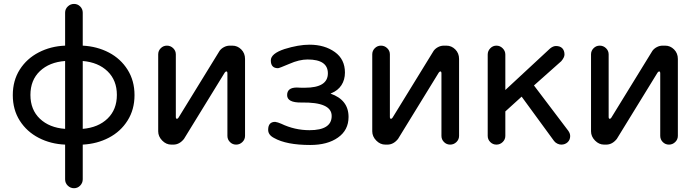

<svg xmlns="http://www.w3.org/2000/svg" viewBox="-20 -739 3583 989"><path d="M315.4 184.6V5.9Q241.2 2.9 179.7 -28.8Q118.2 -60.5 82 -117.2Q45.9 -173.8 45.9 -249Q45.9 -324.2 82 -380.9Q118.2 -437.5 179.7 -469.2Q241.2 -501 315.4 -503.9V-673.8Q315.4 -692.4 329.1 -705.6Q342.8 -718.8 361.3 -718.8Q379.9 -718.8 393.1 -705.6Q406.2 -692.4 406.2 -673.8V-503.9Q480.5 -500 541 -468.3Q601.6 -436.5 637.2 -379.9Q672.9 -323.2 672.9 -249Q672.9 -174.8 637.2 -118.2Q601.6 -61.5 541 -29.8Q480.5 2 406.2 5.9V184.6Q406.2 203.1 393.1 216.8Q379.9 230.5 361.3 230.5Q342.8 230.5 329.1 217.3Q315.4 204.1 315.4 184.6ZM315.4 -75.2V-424.8Q234.4 -418.9 185.5 -372.6Q136.7 -326.2 136.7 -250Q136.7 -173.8 185.5 -127.4Q234.4 -81.1 315.4 -75.2ZM582 -250Q582 -325.2 534.2 -371.6Q486.3 -418 406.2 -424.8V-75.2Q486.3 -82 534.2 -128.4Q582 -174.8 582 -250Z M794.9 -62.5V-459Q794.9 -477.5 808.1 -490.7Q821.3 -503.9 839.8 -503.9Q858.4 -503.9 872.1 -490.7Q885.7 -477.5 885.7 -459V-136.7Q885.7 -127 891.6 -127Q895.5 -127 899.4 -132.8L1111.3 -477.5Q1120.1 -489.3 1134.3 -496.6Q1148.4 -503.9 1164.1 -503.9H1176.8Q1203.1 -503.9 1222.7 -484.4Q1242.2 -464.8 1242.2 -435.5V-39.1Q1242.2 -20.5 1228.5 -7.3Q1214.8 5.9 1196.3 5.9Q1177.7 5.9 1164.6 -7.3Q1151.4 -20.5 1151.4 -39.1V-361.3Q1151.4 -371.1 1145.5 -371.1Q1142.6 -371.1 1137.7 -365.2L927.7 -23.4Q904.3 5.9 873 5.9H862.3Q835.9 5.9 815.4 -15.1Q794.9 -36.1 794.9 -62.5Z M1391.6 -28.3Q1361.3 -43.9 1361.3 -70.3Q1361.3 -111.3 1397.5 -111.3Q1411.1 -109.4 1428.7 -101.6Q1498 -68.4 1574.2 -68.4Q1688.5 -68.4 1688.5 -141.6Q1688.5 -213.9 1532.2 -210.9Q1459 -210 1459 -249Q1459 -288.1 1508.8 -288.1L1532.2 -287.1H1550.8Q1668.9 -287.1 1668.9 -361.3Q1668.9 -432.6 1564.5 -432.6Q1521.5 -432.6 1470.7 -410.2Q1418 -387.7 1412.1 -387.7Q1375 -387.7 1375 -427.7Q1375 -462.9 1445.3 -486.3Q1517.6 -508.8 1574.2 -508.8Q1652.3 -508.8 1705.1 -470.7Q1756.8 -433.6 1756.8 -365.2Q1756.8 -328.1 1738.8 -300.3Q1720.7 -272.5 1686.5 -258.8L1682.6 -256.8Q1775.4 -224.6 1775.4 -136.7Q1775.4 -68.4 1720.7 -30.3Q1667 7.8 1578.1 7.8Q1455.1 7.8 1391.6 -28.3Z M1897.5 -62.5V-459Q1897.5 -477.5 1910.6 -490.7Q1923.8 -503.9 1942.4 -503.9Q1960.9 -503.9 1974.6 -490.7Q1988.3 -477.5 1988.3 -459V-136.7Q1988.3 -127 1994.1 -127Q1998 -127 2002 -132.8L2213.9 -477.5Q2222.7 -489.3 2236.8 -496.6Q2251 -503.9 2266.6 -503.9H2279.3Q2305.7 -503.9 2325.2 -484.4Q2344.7 -464.8 2344.7 -435.5V-39.1Q2344.7 -20.5 2331.1 -7.3Q2317.4 5.9 2298.8 5.9Q2280.3 5.9 2267.1 -7.3Q2253.9 -20.5 2253.9 -39.1V-361.3Q2253.9 -371.1 2248 -371.1Q2245.1 -371.1 2240.2 -365.2L2030.3 -23.4Q2006.8 5.9 1975.6 5.9H1964.8Q1938.5 5.9 1918 -15.1Q1897.5 -36.1 1897.5 -62.5Z M2492.2 -39.1V-458Q2492.2 -476.6 2505.4 -490.2Q2518.6 -503.9 2537.1 -503.9Q2555.7 -503.9 2569.3 -490.2Q2583 -476.6 2583 -458V-275.4L2813.5 -489.3Q2829.1 -502 2843.8 -502Q2865.2 -502 2876.5 -490.2Q2887.7 -478.5 2887.7 -458Q2887.7 -443.4 2871.1 -423.8L2730.5 -298.8L2907.2 -65.4Q2917 -51.8 2917 -38.1Q2917 -18.6 2903.8 -6.3Q2890.6 5.9 2871.1 5.9Q2861.3 5.9 2851.1 1Q2840.8 -3.9 2834 -12.7L2667 -241.2L2583 -165V-39.1Q2583 -20.5 2569.3 -7.3Q2555.7 5.9 2537.1 5.9Q2518.6 5.9 2505.4 -7.3Q2492.2 -20.5 2492.2 -39.1Z M3024.4 -62.5V-459Q3024.4 -477.5 3037.6 -490.7Q3050.8 -503.9 3069.3 -503.9Q3087.9 -503.9 3101.6 -490.7Q3115.2 -477.5 3115.2 -459V-136.7Q3115.2 -127 3121.1 -127Q3125 -127 3128.9 -132.8L3340.8 -477.5Q3349.6 -489.3 3363.8 -496.6Q3377.9 -503.9 3393.6 -503.9H3406.2Q3432.6 -503.9 3452.1 -484.4Q3471.7 -464.8 3471.7 -435.5V-39.1Q3471.7 -20.5 3458 -7.3Q3444.3 5.9 3425.8 5.9Q3407.2 5.9 3394 -7.3Q3380.9 -20.5 3380.9 -39.1V-361.3Q3380.9 -371.1 3375 -371.1Q3372.1 -371.1 3367.2 -365.2L3157.2 -23.4Q3133.8 5.9 3102.5 5.9H3091.8Q3065.4 5.9 3044.9 -15.1Q3024.4 -36.1 3024.4 -62.5Z"/></svg>

Font: jf-openhuninn-2.0
Style: Regular
Weight: 400
Designer: [Kosugi Maru]
Designed by MOTOYA      

[Varela Round]
Joe Prince (Latin component); Avraham Cornfeld (Hebrew component)
Foundry: justfont CO.,LTD.
Version: 2.0